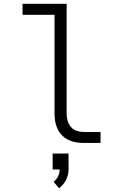

<svg xmlns="http://www.w3.org/2000/svg" viewBox="-20 -755 640 1014"><path d="M422 0Q402 0 381 -3.5Q360 -7 341.5 -16Q323 -25 308 -40Q293 -55 284 -74Q275 -93 271.5 -113.5Q268 -134 268 -155V-677H99V-735H332V-155Q332 -136 337 -117.5Q342 -99 354.5 -84.5Q367 -70 385.5 -64Q404 -58 422 -58H511V0ZM292 239 263 205Q278 194 286.5 176.5Q295 159 295 140H258V56H342V140Q342 169 328.5 195.5Q315 222 292 239Z"/></svg>

Font: Iosevka SS04 Light Extended
Style: Regular
Weight: 300
Width: 7
Monospace: yes
Designer: Belleve Invis
Foundry: Belleve Invis
Version: Version 19.0.0; ttfautohint (v1.8.4)